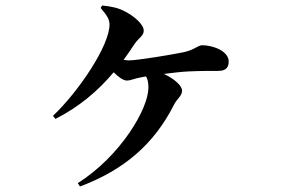

<svg xmlns="http://www.w3.org/2000/svg" viewBox="-20 -616 1040 696"><path d="M270 60C430 0 539 -94 611 -237C620 -256 640 -268 640 -287C640 -305 613 -330 574 -348C606 -352 639 -356 662 -357C700 -359 741 -359 772 -359C802 -359 809 -375 809 -393C809 -431 752 -452 713 -452C698 -452 684 -435 647 -427C609 -419 479 -397 446 -397L428 -399C442 -418 455 -437 468 -457C484 -480 501 -486 501 -505C501 -529 463 -559 434 -574C411 -587 383 -593 350 -596L345 -587C369 -559 377 -545 377 -527C377 -450 264 -283 172 -196L181 -185C266 -228 335 -286 392 -354C408 -338 426 -324 440 -324C454 -324 469 -332 488 -335L509 -339C516 -329 518 -315 518 -298C518 -223 419 -52 262 48Z"/></svg>

Font: Noto Serif CJK TC
Style: Bold
Weight: 700
Designer: Ryoko NISHIZUKA 西塚涼子 (kana & ideographs); Frank Grießhammer (Latin, Greek & Cyrillic); Wenlong ZHANG 张文龙 (bopomofo); San
Foundry: Adobe
Version: Version 2.001;hotconv 1.1.0;makeotfexe 2.6.0